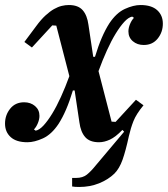

<svg xmlns="http://www.w3.org/2000/svg" viewBox="-32 -554 668 764"><path d="M539 -135Q510 -100 499 -72Q488 -44 481 -13Q468 47 455.5 82Q443 117 423 137Q398 161 362 175.5Q326 190 283 190Q265 190 255 188V154H271Q297 154 313.5 141Q330 128 350 103L462 -30L455 -37Q428 -9 405.5 1.5Q383 12 362 12Q325 12 307 -8.5Q289 -29 284 -67L265 -194H258Q245 -151 231 -118.5Q217 -86 201 -61Q173 -19 139 -3.5Q105 12 77 12Q33 12 10.5 -8.5Q-12 -29 -12 -62Q-12 -96 8.5 -121.5Q29 -147 64 -147Q90 -147 107.5 -132Q125 -117 125 -93Q125 -79 118.5 -63.5Q112 -48 103 -39L110 -34Q125 -37 141.5 -55Q158 -73 175.5 -101.5Q193 -130 210.5 -168.5Q228 -207 244 -251L192 -452L176 -453L95 -365L65 -387L112 -450Q131 -476 149 -492.5Q167 -509 183 -518Q199 -527 213.5 -530.5Q228 -534 242 -534Q279 -534 297 -513.5Q315 -493 320 -455L339 -328H346Q359 -371 373 -403.5Q387 -436 403 -461Q431 -503 465 -518.5Q499 -534 527 -534Q571 -534 593.5 -513.5Q616 -493 616 -460Q616 -426 595.5 -400.5Q575 -375 540 -375Q514 -375 496.5 -390Q479 -405 479 -429Q479 -443 485.5 -458.5Q492 -474 501 -483L494 -488Q479 -485 462.5 -467Q446 -449 428.5 -420.5Q411 -392 393.5 -353.5Q376 -315 360 -271L412 -70L428 -69L509 -157Z"/></svg>

Font: IBM Plex Serif SmBld
Style: Italic
Weight: 600
Italic angle: -14°
Designer: Mike Abbink, Paul van der Laan, Pieter van Rosmalen
Foundry: Bold Monday
Version: Version 3.001